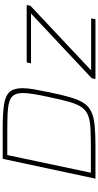

<svg xmlns="http://www.w3.org/2000/svg" viewBox="328 -1056 728 1424"><g transform="rotate(-90 692.0 -344.0)"><path d="M79 0 226 -688H454Q565 -688 629.5 -678Q694 -668 722 -636.5Q750 -605 750 -542Q750 -505 741.5 -456Q733 -407 720 -344Q701 -251 683 -189Q665 -127 641 -89Q617 -51 578 -32Q539 -13 478 -6.5Q417 0 325 0ZM123 -34H295Q388 -34 449 -37Q510 -40 547.5 -54.5Q585 -69 608 -101.5Q631 -134 648 -193Q665 -252 684 -344Q698 -408 706 -456Q714 -504 714 -537Q714 -580 699 -604Q684 -628 650.5 -638.5Q617 -649 561.5 -651.5Q506 -654 426 -654H254ZM818 0 824 -28 1304 -478H934L941 -510H1367L1361 -482L882 -32H1268L1261 0Z"/></g></svg>

Font: Saira Expanded Thin
Style: Italic
Weight: 250
Width: 7
Italic angle: -12°
Designer: Hector Gatti with collaboration of the Omnibus-Type team
Foundry: Omnibus-Type
Version: Version 1.101